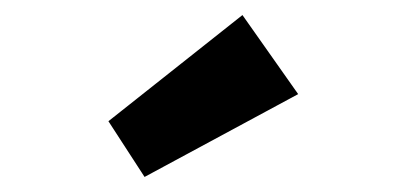

<svg xmlns="http://www.w3.org/2000/svg" viewBox="-20 -818 540 255"><path d="M172 -583 124 -657 302 -798 376 -693Z"/></svg>

Font: Readex Pro
Style: Bold
Weight: 700
Designer: Bonnie Shaver-Troup, Thomas Jockin
Foundry: Lexend
Version: Version 1.203; ttfautohint (v1.8.3)